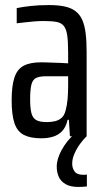

<svg xmlns="http://www.w3.org/2000/svg" viewBox="-20 -538 409 758"><path d="M143 8Q100 8 74 -5.5Q48 -19 37 -52Q26 -85 26 -142Q26 -199 37 -232Q48 -265 73.5 -278.5Q99 -292 142 -292Q153 -292 166 -291.5Q179 -291 193 -290.5Q207 -290 221.5 -289.5Q236 -289 249 -288V-329Q249 -372 245.5 -397.5Q242 -423 232 -435.5Q222 -448 203 -451.5Q184 -455 152 -455Q134 -455 116 -453.5Q98 -452 80.5 -450Q63 -448 46 -446V-506Q70 -511 102 -514.5Q134 -518 173 -518Q209 -518 235 -512.5Q261 -507 278 -494Q295 -481 304.5 -460Q314 -439 318 -407.5Q322 -376 322 -333V0H256L252 -65H247Q240 -35 224.5 -19.5Q209 -4 188 2Q167 8 143 8ZM165 -56Q182 -56 197 -59.5Q212 -63 223 -72.5Q234 -82 239 -102Q245 -124 247 -148Q249 -172 249 -202V-237H163Q137 -237 123 -230.5Q109 -224 104 -204Q99 -184 99 -146Q99 -111 104 -91.5Q109 -72 123 -64Q137 -56 165 -56ZM289 200Q258 200 239 189Q220 178 212 160Q204 142 204 120Q204 89 224 53Q244 17 275 -10L322 0Q310 11 296.5 29.5Q283 48 274 68.5Q265 89 265 108Q265 126 274.5 139Q284 152 308 152Q310 152 314 152Q318 152 323 151V198Q313 199 306 199.5Q299 200 289 200Z"/></svg>

Font: Saira ExtraCondensed Medium
Style: Regular
Weight: 500
Width: 2
Designer: Hector Gatti with collaboration of the Omnibus-Type team
Foundry: Omnibus-Type
Version: Version 1.101